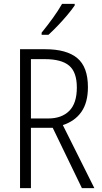

<svg xmlns="http://www.w3.org/2000/svg" viewBox="-20 -967 523 987"><path d="M212 -714Q322 -714 377 -668.5Q432 -623 432 -519Q432 -440 398.5 -392Q365 -344 303 -324L465 0H401L251 -310H139V0H83V-714ZM210 -663H139V-358H228Q297 -358 336 -397Q375 -436 375 -517Q375 -596 335.5 -629.5Q296 -663 210 -663ZM364 -939Q349 -917 325.5 -889Q302 -861 276 -834Q250 -807 229 -788H194V-799Q224 -836 251.5 -874Q279 -912 299 -947H364Z"/></svg>

Font: Noto Sans Sinhala Condensed Light
Style: Regular
Weight: 300
Width: 3
Designer: Jelle Bosma - Monotype Design Team
Foundry: Monotype Imaging Inc.
Version: Version 2.006; ttfautohint (v1.8.4.7-5d5b)